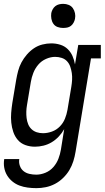

<svg xmlns="http://www.w3.org/2000/svg" viewBox="-23 -753 543 996"><path d="M166 223Q143 223 120.5 220Q98 217 78 209.5Q58 202 41.5 188.5Q25 175 14 157Q3 139 -1 117Q-5 95 -1 72H77Q74 90 80 107Q86 124 99 134.5Q112 145 129.5 149Q147 153 165 153Q189 153 213 143Q237 133 254 113.5Q271 94 280 70.5Q289 47 293 23L310 -83Q298 -62 281.5 -44.5Q265 -27 245 -15Q225 -3 202.5 2.5Q180 8 158 8Q132 8 108.5 -0.5Q85 -9 69.5 -27Q54 -45 46 -68.5Q38 -92 35.5 -117Q33 -142 35 -167.5Q37 -193 41 -219L61 -339Q65 -362 71 -385Q77 -408 88.5 -429.5Q100 -451 116.5 -470Q133 -489 153 -502.5Q173 -516 196.5 -522Q220 -528 243 -528Q267 -528 289.5 -521Q312 -514 328 -498.5Q344 -483 353 -462.5Q362 -442 366 -419L383 -520H500V-450H449L369 34Q365 59 357.5 83Q350 107 337 129Q324 151 304.5 170Q285 189 262 201Q239 213 214.5 218Q190 223 166 223ZM200 -62Q223 -62 246.5 -70.5Q270 -79 287.5 -97Q305 -115 314 -137.5Q323 -160 327 -183L347 -303Q350 -321 351 -339Q352 -357 349.5 -374Q347 -391 341.5 -407Q336 -423 325 -435Q314 -447 297.5 -452.5Q281 -458 263 -458Q240 -458 216 -447.5Q192 -437 175.5 -417.5Q159 -398 150 -375Q141 -352 137 -328L117 -208Q114 -191 113.5 -174Q113 -157 115 -140.5Q117 -124 123 -109Q129 -94 140.5 -83Q152 -72 167.5 -67Q183 -62 200 -62ZM304 -608Q289 -608 275.5 -613Q262 -618 254 -629.5Q246 -641 243.5 -655.5Q241 -670 243 -685Q245 -695 250.5 -705Q256 -715 264.5 -721.5Q273 -728 283.5 -730.5Q294 -733 305 -733Q320 -733 333.5 -727.5Q347 -722 355 -710.5Q363 -699 366 -684.5Q369 -670 366 -655Q364 -645 358.5 -635Q353 -625 344.5 -618.5Q336 -612 325.5 -610Q315 -608 304 -608Z"/></svg>

Font: Iosevka Curly Slab
Style: Italic
Weight: 400
Italic angle: -9°
Monospace: yes
Designer: Belleve Invis
Foundry: Belleve Invis
Version: Version 22.1.2; ttfautohint (v1.8.4)